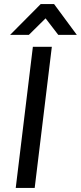

<svg xmlns="http://www.w3.org/2000/svg" viewBox="-20 -932 401 952"><path d="M182 -912H248L361 -759H269L206 -841L123 -759H30ZM143 -700H237L152 0H58Z"/></svg>

Font: Haskoy Medium
Style: Italic
Weight: 500
Designer: Ertekin Erdin
Foundry: Ertekin Erdin
Version: Version 2.000; ttfautohint (v1.8.4.7-5d5b)